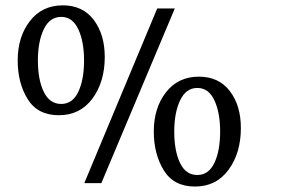

<svg xmlns="http://www.w3.org/2000/svg" viewBox="-20 -682 1058 715"><path d="M628.9 -192.4Q628.9 -262.7 650.9 -308.6Q672.9 -354.5 714.8 -354.5Q756.8 -354.5 778.3 -308.6Q799.8 -262.7 799.8 -192.4Q799.8 -120.1 778.3 -75.2Q756.8 -30.3 714.8 -30.3Q671.9 -30.3 650.4 -75.2Q628.9 -120.1 628.9 -192.4ZM877 -205.1Q877 -289.1 835.9 -342.8Q794.9 -396.5 720.7 -396.5Q643.6 -396.5 598.1 -338.4Q552.7 -280.3 552.7 -192.4Q552.7 -108.4 589.8 -47.9Q627 12.7 706.1 12.7Q785.2 12.7 831.1 -49.8Q877 -112.3 877 -205.1ZM121.1 -457Q121.1 -527.3 143.1 -573.2Q165 -619.1 208 -619.1Q250 -619.1 271.5 -573.2Q293 -527.3 293 -457Q293 -384.8 271.5 -339.8Q250 -294.9 208 -294.9Q165 -294.9 143.1 -339.8Q121.1 -384.8 121.1 -457ZM370.1 -469.7Q370.1 -553.7 329.1 -607.9Q288.1 -662.1 213.9 -662.1Q136.7 -662.1 91.3 -603.5Q45.9 -544.9 45.9 -457Q45.9 -373 83 -313Q120.1 -252.9 199.2 -252.9Q278.3 -252.9 324.2 -314.9Q370.1 -377 370.1 -469.7ZM357.4 0 630.9 -650.4H565.4L293.9 0Z"/></svg>

Font: Kurale
Style: Regular
Weight: 400
Version: 1.0; ttfautohint (v1.3)